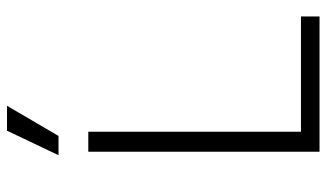

<svg xmlns="http://www.w3.org/2000/svg" viewBox="-212 -720 932 548"><g transform="rotate(-90 254.0 -446.0)"><path d="M95 0V-660H152V-53H481V0ZM140 -745H85L155 -892H226Z"/></g></svg>

Font: Bricolage Grotesque 10pt ExtraLight
Style: Regular
Weight: 200
Designer: Mathieu Triay
Foundry: Atelier Triay
Version: Version 1.000; ttfautohint (v1.8.4.7-5d5b);gftools[0.9.32]